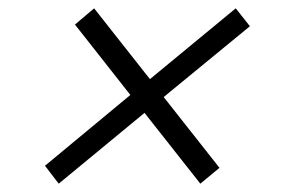

<svg xmlns="http://www.w3.org/2000/svg" viewBox="-20 -537 690 461"><path d="M88 -139 293 -309 160 -478 206 -517 340 -347 546 -517 580 -474 373 -304 507 -134 461 -96 327 -266 121 -96Z"/></svg>

Font: Azeret Mono Light
Style: Italic
Weight: 300
Italic angle: -12°
Designer: Martin Vácha
Foundry: Displaay
Version: Version 1.000; Glyphs 3.0.3, build 3074